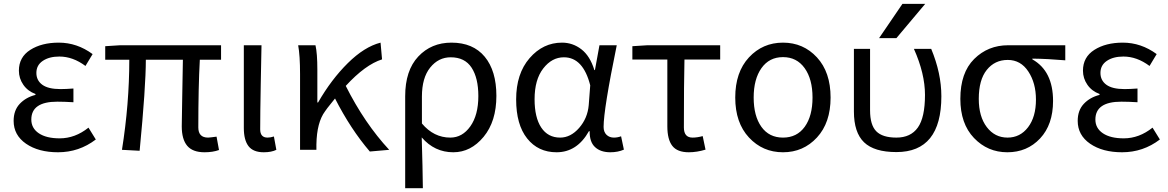

<svg xmlns="http://www.w3.org/2000/svg" viewBox="-20 -778 6066 997"><path d="M281.2 12.7Q179.7 12.7 115.2 -31.7Q50.8 -76.2 50.8 -150.4Q50.8 -205.1 82.5 -238.8Q114.3 -272.5 164.1 -285.2V-290Q124 -304.7 101.1 -337.9Q78.1 -371.1 78.1 -411.1Q78.1 -481.4 137.2 -519Q196.3 -556.6 285.2 -556.6Q379.9 -556.6 460.9 -497.1L423.8 -435.5Q358.4 -484.4 288.1 -484.4Q235.4 -484.4 202.1 -461.9Q168.9 -439.5 168.9 -399.4Q168.9 -360.4 199.7 -337.9Q230.5 -315.4 293.9 -315.4Q322.3 -315.4 361.3 -318.4V-247.1Q314.5 -250 277.3 -250Q142.6 -250 142.6 -157.2Q142.6 -112.3 181.6 -85.9Q220.7 -59.6 290 -59.6Q370.1 -59.6 439.5 -115.2L477.5 -53.7Q390.6 12.7 281.2 12.7Z M1042 12.7Q980.5 12.7 952.1 -21Q923.8 -54.7 923.8 -122.1Q923.8 -148.4 926.3 -276.4Q928.7 -404.3 929.7 -467.8H737.3Q737.3 -328.1 705.1 4.9L613.3 0Q651.4 -239.3 651.4 -467.8H526.4V-538.1L603.5 -543H1127.9V-467.8H1017.6Q1009.8 -326.2 1009.8 -116.2Q1009.8 -63.5 1060.5 -63.5Q1068.4 -63.5 1104.5 -68.4L1117.2 1Q1085 12.7 1042 12.7Z M1349.6 12.7Q1294.9 12.7 1270.5 -19Q1246.1 -50.8 1246.1 -113.3V-543H1337.9Q1336.9 -501 1334 -341.8Q1331.1 -182.6 1331.1 -106.4Q1331.1 -63.5 1369.1 -63.5Q1384.8 -63.5 1402.3 -69.3L1415 0Q1389.6 12.7 1349.6 12.7Z M2001 0 1900.4 8.8Q1800.8 -107.4 1719.7 -266.6Q1717.8 -263.7 1697.8 -239.3Q1677.7 -214.8 1668 -200.2Q1625 -142.6 1623 -28.3V0H1538.1V-393.6Q1538.1 -490.2 1528.3 -543H1618.2Q1627.9 -501 1627.9 -416V-246.1H1631.8Q1700.2 -365.2 1786.1 -450.2Q1872.1 -535.2 1956.1 -556.6L1963.9 -469.7Q1877 -442.4 1775.4 -332Q1873 -137.7 2001 0Z M2084 199.2V-278.3Q2084 -412.1 2151.9 -484.4Q2219.7 -556.6 2324.2 -556.6Q2436.5 -556.6 2497.1 -483.4Q2557.6 -410.2 2557.6 -280.3Q2557.6 -147.5 2491.2 -67.4Q2424.8 12.7 2334 12.7Q2236.3 12.7 2169.9 -64.5Q2174.8 95.7 2175.8 199.2ZM2318.4 -63.5Q2380.9 -63.5 2422.4 -122.1Q2463.9 -180.7 2463.9 -279.3Q2463.9 -373 2428.7 -426.8Q2393.6 -480.5 2320.3 -480.5Q2256.8 -480.5 2213.9 -427.2Q2170.9 -374 2170.9 -276.4V-136.7Q2232.4 -63.5 2318.4 -63.5Z M2870.1 12.7Q2774.4 12.7 2717.3 -59.1Q2660.2 -130.9 2660.2 -261.7Q2660.2 -395.5 2730 -476.1Q2799.8 -556.6 2898.4 -556.6Q2954.1 -556.6 2999 -522Q3043.9 -487.3 3066.4 -414.1H3069.3L3092.8 -543H3182.6Q3114.3 -210 3114.3 -119.1Q3114.3 -92.8 3129.4 -78.1Q3144.5 -63.5 3168 -63.5Q3186.5 -63.5 3205.1 -70.3L3219.7 -1Q3188.5 12.7 3149.4 12.7Q3098.6 12.7 3069.8 -14.2Q3041 -41 3042 -96.7H3038.1Q2976.6 12.7 2870.1 12.7ZM2888.7 -63.5Q2943.4 -63.5 2987.3 -113.8Q3031.2 -164.1 3037.1 -232.4L3044.9 -335Q3007.8 -480.5 2908.2 -480.5Q2845.7 -480.5 2800.8 -422.4Q2755.9 -364.3 2755.9 -262.7Q2755.9 -168 2790.5 -115.7Q2825.2 -63.5 2888.7 -63.5Z M3556.6 12.7Q3497.1 12.7 3471.2 -20.5Q3445.3 -53.7 3445.3 -122.1V-468.8H3263.7V-538.1L3341.8 -543H3719.7V-468.8H3534.2Q3531.2 -345.7 3531.2 -116.2Q3531.2 -63.5 3576.2 -63.5Q3600.6 -63.5 3628.9 -71.3L3643.6 -1Q3598.6 12.7 3556.6 12.7Z M3797.9 -271.5Q3797.9 -403.3 3869.1 -480Q3940.4 -556.6 4045.9 -556.6Q4151.4 -556.6 4222.2 -480Q4293 -403.3 4293 -271.5Q4293 -140.6 4222.2 -64Q4151.4 12.7 4045.9 12.7Q3940.4 12.7 3869.1 -64Q3797.9 -140.6 3797.9 -271.5ZM3933.6 -119.6Q3973.6 -63.5 4045.9 -63.5Q4118.2 -63.5 4158.7 -119.6Q4199.2 -175.8 4199.2 -271.5Q4199.2 -367.2 4158.2 -424.3Q4117.2 -481.4 4045.9 -481.4Q3974.6 -481.4 3934.1 -424.3Q3893.6 -367.2 3893.6 -271.5Q3893.6 -175.8 3933.6 -119.6Z M4666 -757.8H4784.2L4634.8 -580.1H4544.9ZM4868.2 -278.3Q4868.2 11.7 4634.8 11.7Q4519.5 11.7 4466.8 -39.1Q4414.1 -89.8 4414.1 -199.2V-524.4H4498V-205.1Q4498 -128.9 4530.3 -96.2Q4562.5 -63.5 4634.8 -63.5Q4709 -63.5 4746.1 -115.7Q4783.2 -168 4783.2 -285.2Q4783.2 -395.5 4725.6 -524.4H4815.4Q4868.2 -397.5 4868.2 -278.3Z M4966.8 -264.6Q4966.8 -400.4 5038.6 -471.7Q5110.4 -543 5214.8 -543H5511.7V-464.8Q5418.9 -472.7 5340.8 -473.6V-469.7Q5448.2 -409.2 5448.2 -253.9Q5448.2 -130.9 5380.9 -59.1Q5313.5 12.7 5210.9 12.7Q5108.4 12.7 5037.6 -61.5Q4966.8 -135.7 4966.8 -264.6ZM5211.9 -63.5Q5277.3 -63.5 5318.4 -117.2Q5359.4 -170.9 5359.4 -260.7Q5359.4 -346.7 5319.8 -406.7Q5280.3 -466.8 5212.9 -466.8Q5145.5 -466.8 5104 -415Q5062.5 -363.3 5062.5 -264.6Q5062.5 -172.9 5104 -118.2Q5145.5 -63.5 5211.9 -63.5Z M5806.6 12.7Q5705.1 12.7 5640.6 -31.7Q5576.2 -76.2 5576.2 -150.4Q5576.2 -205.1 5607.9 -238.8Q5639.6 -272.5 5689.5 -285.2V-290Q5649.4 -304.7 5626.5 -337.9Q5603.5 -371.1 5603.5 -411.1Q5603.5 -481.4 5662.6 -519Q5721.7 -556.6 5810.5 -556.6Q5905.3 -556.6 5986.3 -497.1L5949.2 -435.5Q5883.8 -484.4 5813.5 -484.4Q5760.7 -484.4 5727.5 -461.9Q5694.3 -439.5 5694.3 -399.4Q5694.3 -360.4 5725.1 -337.9Q5755.9 -315.4 5819.3 -315.4Q5847.7 -315.4 5886.7 -318.4V-247.1Q5839.8 -250 5802.7 -250Q5668 -250 5668 -157.2Q5668 -112.3 5707 -85.9Q5746.1 -59.6 5815.4 -59.6Q5895.5 -59.6 5964.8 -115.2L6002.9 -53.7Q5916 12.7 5806.6 12.7Z"/></svg>

Font: Gen Shin Gothic Regular
Style: Regular
Weight: 400
Designer: [Source Han Sans]
Ryoko NISHIZUKA  (kana & ideographs); Paul D. Hunt (Latin, Greek & Cyrillic); Wenlong ZHANG  (bopomofo
Version: Version 1.002.20150607